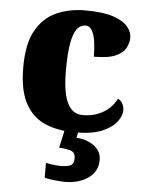

<svg xmlns="http://www.w3.org/2000/svg" viewBox="-55 -595 663 880"><g transform="rotate(5 276.5 -155.5)"><path d="M304 10Q225 10 166 -15Q107 -40 74 -100.5Q41 -161 41 -267Q41 -376 76 -437.5Q111 -499 170 -525Q229 -551 302 -551Q384 -551 431 -535Q478 -519 498 -494.5Q518 -470 518 -444Q518 -424 507 -400Q496 -376 462 -359.5Q428 -343 359 -343Q359 -380 354.5 -411.5Q350 -443 339 -462.5Q328 -482 309 -482Q287 -482 271 -463Q255 -444 246 -397.5Q237 -351 237 -268Q237 -203 247 -159.5Q257 -116 278 -94Q299 -72 332 -72Q370 -72 400.5 -84Q431 -96 453 -116.5Q475 -137 486 -161Q502 -153 508.5 -138.5Q515 -124 515 -110Q515 -84 493.5 -56Q472 -28 426 -9Q380 10 304 10ZM277 240Q261 240 231 237Q201 234 183 229V161Q201 165 219.5 167Q238 169 251 169Q280 169 296 162Q312 155 312 130Q312 101 290.5 94.5Q269 88 237 86L258 -9H322L312 34Q345 36 371 48Q397 60 412 79.5Q427 99 427 126Q427 179 384 209.5Q341 240 277 240Z"/></g></svg>

Font: Noto Serif Khmer Black
Style: Regular
Weight: 900
Version: Version 2.003